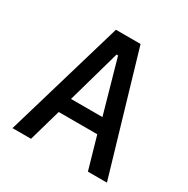

<svg xmlns="http://www.w3.org/2000/svg" viewBox="-159 -839 958 979"><g transform="rotate(30 320.0 -349.0)"><path d="M486 0 432 -189H205L151 0H42L248 -698H393L598 0ZM411 -278 323 -590H314L226 -278Z"/></g></svg>

Font: Writer Medium
Style: Regular
Weight: 500
Monospace: yes
Designer: Mike Abbink, Paul van der Laan, Pieter van Rosmalen
Foundry: Bold Monday
Version: Version 2.001 2020